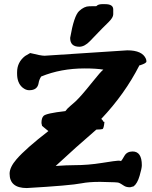

<svg xmlns="http://www.w3.org/2000/svg" viewBox="-20 -908 742 938"><path d="M367.7 -679.7Q322.8 -679.7 322.8 -722.2V-723.1Q341.3 -830.6 366.5 -854Q391.6 -877.4 416.5 -877.4Q441.4 -877.4 450.7 -877.9Q459 -887.2 477.5 -887.7H494.1Q533.2 -887.7 533.2 -861.8V-837.9Q533.2 -822.3 510.5 -800Q487.8 -777.8 478.3 -768.1Q468.8 -758.3 458 -747.1Q436.5 -725.1 419.4 -707Q393.1 -679.7 367.7 -679.7ZM484.9 -567.9Q449.2 -573.7 393.6 -573.7Q277.3 -573.7 181.2 -534.2Q170.9 -518.6 168.5 -501.5Q162.6 -467.3 123.5 -467.3Q123 -467.3 122.6 -467.3H121.6Q106 -467.3 89.8 -480.5Q63.5 -502.9 63.5 -547.9V-555.2Q63.5 -604 102.5 -634.3L127.4 -648.9Q179.7 -635.7 197.8 -635.7L601.6 -662.1H602.1Q675.3 -662.1 692.9 -620.6Q695.3 -614.7 695.3 -607.4Q695.3 -599.1 665 -589.4L661.1 -588.9Q589.8 -448.7 474.6 -327.1Q482.4 -320.8 486.3 -312.5H490.2Q487.3 -279.3 480.2 -277.3Q473.1 -275.4 450.7 -274.9Q349.6 -188 252 -97.2Q306.2 -101.1 344.2 -101.1Q410.2 -101.1 478.5 -112.1Q546.9 -123 556.6 -123Q566.4 -123 568.4 -122.1Q569.8 -121.1 570.8 -121.1H571.3Q575.7 -125 587.9 -146.5Q600.1 -168 627.9 -168Q672.9 -168 672.9 -100.6Q672.9 -85.9 661.9 -48.6Q650.9 -11.2 632.8 2.4L616.2 6.8H613.8Q596.7 6.8 585.7 -0.5Q574.7 -7.8 571.5 -9.5Q568.4 -11.2 565.7 -12.7Q563 -14.2 560.5 -15.1Q554.7 -18.1 487.3 -19Q478 -19 469.2 -19.5Q414.1 -19.5 379.9 -12.7Q322.8 -1.5 110.8 10.7Q26.9 10.7 26.9 -59.6Q26.9 -90.8 61 -130.4Q106.9 -183.1 216.3 -267.6L185.5 -293L182.6 -306.6V-307.6Q182.6 -331.5 192.9 -341.8Q205.1 -354.5 299.3 -365.2Q306.6 -376 324.7 -391.4Q342.8 -406.7 350.1 -413.6Q357.4 -420.4 365.2 -429Q373 -437.5 381.8 -447.3Q399.4 -467.3 435.1 -511.7Q470.7 -556.6 484.9 -567.9Z"/></svg>

Font: Drukaatie burti
Style: Heavy
Weight: 800
Version: Version 0.14